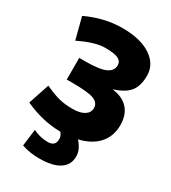

<svg xmlns="http://www.w3.org/2000/svg" viewBox="-226 -856 1064 1192"><g transform="rotate(30 305.5 -260.0)"><path d="M443 95Q443 155 394 187.5Q345 220 248 220Q181 220 123 200L138 80Q191 105 243 105Q298 105 298 55Q298 30 280 10Q155 10 23 -50L73 -200Q136 -171 178 -160.5Q220 -150 273 -150Q329 -150 358.5 -169Q388 -188 388 -220Q388 -258 348 -274Q308 -290 192 -290H153V-445H192Q297 -445 340 -464.5Q383 -484 383 -525Q383 -553 356 -566.5Q329 -580 263 -580Q189 -580 78 -525L38 -680Q167 -740 293 -740Q425 -740 499 -690Q573 -640 573 -560Q573 -487 541.5 -446.5Q510 -406 433 -381V-379Q506 -370 544.5 -326.5Q583 -283 583 -210Q583 -131 535.5 -77.5Q488 -24 399 -3Q443 45 443 95Z"/></g></svg>

Font: Mplus 1p Black
Style: Regular
Weight: 900
Version: Version 1.061